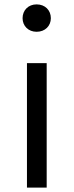

<svg xmlns="http://www.w3.org/2000/svg" viewBox="-20 -856 336 876"><path d="M147 -836C109 -836 83 -809 83 -773C83 -738 109 -711 147 -711C186 -711 212 -738 212 -773C212 -809 186 -836 147 -836ZM193 -568H103V0H193Z"/></svg>

Font: Glow Sans SC Normal Book
Style: Regular
Weight: 500
Designer: Ryoko NISHIZUKA (kana, bopomofo & ideographs); Paul D. Hunt (Latin, Greek & Cyrillic); Sandoll Communications, Soo-young
Version: Version 0.93